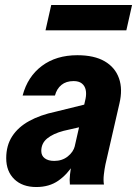

<svg xmlns="http://www.w3.org/2000/svg" viewBox="-20 -742 551 772"><path d="M261 0Q259 -19 261.5 -40.5Q264 -62 269 -90H266L324 -345Q328 -365 324.5 -381Q321 -397 309 -406.5Q297 -416 276 -416Q246 -416 227 -400.5Q208 -385 201 -358H71Q91 -434 148.5 -477Q206 -520 291 -520Q359 -520 401 -495.5Q443 -471 458.5 -427Q474 -383 460 -325L404 -81Q400 -62 397.5 -39.5Q395 -17 398 0ZM126 10Q70 10 37.5 -21.5Q5 -53 5 -106Q5 -157 29 -194Q53 -231 97.5 -255.5Q142 -280 204 -293L350 -329L328 -237L236 -216Q194 -205 170 -185.5Q146 -166 146 -135Q146 -116 160 -105.5Q174 -95 198 -95Q230 -95 252.5 -113Q275 -131 281 -155L276 -82Q251 -41 214.5 -15.5Q178 10 126 10ZM163 -620 186 -722H511L488 -620Z"/></svg>

Font: Instrument Sans SemiCondensed
Style: Bold Italic
Weight: 700
Width: 4
Italic angle: -13°
Designer: Rodrigo Fuenzalida
Foundry: fragTYPE
Version: Version 1.000;gftools[0.9.28]